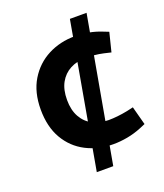

<svg xmlns="http://www.w3.org/2000/svg" viewBox="-131 -788 751 877"><g transform="rotate(-20 245.0 -350.0)"><path d="M188 0 312 -700H393L268 0ZM305 -94Q231 -94 172 -124.5Q113 -155 79 -213.5Q45 -272 45 -356Q45 -440 80.5 -498.5Q116 -557 175 -587.5Q234 -618 306 -618Q341 -618 373.5 -611.5Q406 -605 433 -594L461 -583L438 -491L404 -499Q382 -504 360 -506Q338 -508 319 -508Q276 -508 243 -490.5Q210 -473 191.5 -439.5Q173 -406 173 -356Q173 -307 192 -273Q211 -239 244.5 -222Q278 -205 321 -205Q341 -205 364.5 -207.5Q388 -210 413 -215L444 -222L468 -132L442 -121Q408 -107 372.5 -100.5Q337 -94 305 -94Z"/></g></svg>

Font: REM Medium Medium
Style: Regular
Weight: 500
Version: Version 1.005;gftools[0.9.28]